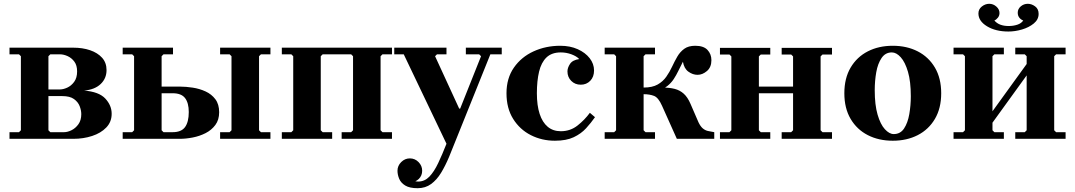

<svg xmlns="http://www.w3.org/2000/svg" viewBox="-20 -731 5661 1011"><path d="M423 -254Q501 -248 534.5 -212Q568 -176 568 -132Q568 -89 539.5 -59.5Q511 -30 465 -15Q419 0 367 0H30V-35H80L90 -45V-435L80 -445H30V-480H365Q415 -480 454.5 -466.5Q494 -453 517.5 -427Q541 -401 541 -362Q541 -318 510 -288.5Q479 -259 423 -254ZM235 -435V-260H295Q313 -260 334 -269.5Q355 -279 370.5 -300Q386 -321 386 -355Q386 -387 371.5 -406.5Q357 -426 336 -435.5Q315 -445 295 -445H245ZM317 -35Q336 -35 357 -45.5Q378 -56 393 -77Q408 -98 408 -130Q408 -150 399.5 -172Q391 -194 369.5 -209.5Q348 -225 308 -225H235V-45L245 -35Z M1344 -45 1354 -35H1404V0H1139V-35H1189L1199 -45V-435L1189 -445H1139V-480H1404V-445H1354L1344 -435ZM626 0V-35H676L686 -45V-435L676 -445H626V-480H891V-445H841L831 -435V-275H927Q959 -275 995 -269.5Q1031 -264 1062.5 -249.5Q1094 -235 1114 -208.5Q1134 -182 1134 -140Q1134 -100 1114 -73Q1094 -46 1062.5 -30Q1031 -14 995 -7Q959 0 927 0ZM841 -35H889Q935 -35 954.5 -62Q974 -89 974 -141Q974 -189 954.5 -214.5Q935 -240 889 -240H831V-45Z M1994 -445 1984 -435V-45L1994 -35H2044V0H1779V-35H1829L1839 -45V-435L1829 -445H1679L1669 -435V-45L1679 -35H1729V0H1464V-35H1514L1524 -45V-435L1514 -445H1464V-480H2044V-445Z M2331 26 2106 -445H2056V-480H2331V-445H2281L2271 -435L2398 -159H2403L2513 -435L2503 -445H2433V-480H2622V-445H2562L2383 0ZM2179 260Q2137 260 2114 246Q2091 232 2082 210.5Q2073 189 2073 168Q2073 142 2092.5 122.5Q2112 103 2138 103Q2165 103 2184 122.5Q2203 142 2203 168Q2203 194 2185 211.5Q2167 229 2138 229Q2119 229 2110 218.5Q2101 208 2098 194Q2095 180 2095 168H2125Q2125 183 2131.5 196Q2138 209 2151 217Q2164 225 2182 225Q2216 225 2241 199Q2266 173 2287.5 127.5Q2309 82 2331 26L2383 0Q2364 49 2344.5 95.5Q2325 142 2302.5 179Q2280 216 2250 238Q2220 260 2179 260Z M2902 10Q2833 10 2775 -19.5Q2717 -49 2682 -105Q2647 -161 2647 -240Q2647 -319 2686 -375Q2725 -431 2789.5 -460.5Q2854 -490 2930 -490Q2982 -490 3022 -472Q3062 -454 3085 -424.5Q3108 -395 3108 -360Q3108 -326 3088 -305.5Q3068 -285 3038 -285Q3008 -285 2988 -305Q2968 -325 2968 -355Q2968 -374 2981.5 -394.5Q2995 -415 3030 -420Q3016 -435 2989 -445Q2962 -455 2933 -455Q2885 -455 2857.5 -428.5Q2830 -402 2818.5 -353.5Q2807 -305 2807 -240Q2807 -176 2821.5 -131.5Q2836 -87 2864 -63.5Q2892 -40 2933 -40Q2983 -40 3021 -70Q3059 -100 3086 -137L3113 -114Q3092 -84 3066 -55.5Q3040 -27 3001 -8.5Q2962 10 2902 10Z M3369 -45 3379 -35H3429V0H3164V-35H3214L3224 -45V-435L3214 -445H3164V-480H3429V-445H3379L3369 -435ZM3544 0 3466 -174Q3447 -217 3424 -226Q3401 -235 3369 -235V-270H3469Q3505 -270 3532.5 -263Q3560 -256 3580.5 -237.5Q3601 -219 3616 -184L3658 -87Q3668 -66 3680 -55.5Q3692 -45 3707 -41.5Q3722 -38 3741 -35V0ZM3641 -490Q3685 -490 3705.5 -468Q3726 -446 3726 -414Q3726 -377 3702.5 -357Q3679 -337 3653 -337Q3628 -337 3605 -353.5Q3582 -370 3576 -406Q3563 -381 3552 -358Q3541 -335 3527.5 -314.5Q3514 -294 3494.5 -278.5Q3475 -263 3444.5 -254.5Q3414 -246 3369 -246V-270Q3415 -270 3443 -286Q3471 -302 3488.5 -327Q3506 -352 3519 -380Q3532 -408 3546.5 -433Q3561 -458 3583 -474Q3605 -490 3641 -490Z M4096 0V-35H4146L4156 -45V-434L4146 -444H4096V-479H4361V-444H4311L4301 -434V-45L4311 -35H4361V0ZM3771 0V-35H3821L3831 -45V-434L3821 -444H3771V-479H4036V-444H3986L3976 -434V-45L3986 -35H4036V0ZM3896 -240V-275H4222V-240Z M4681 -490Q4755 -490 4812.5 -460.5Q4870 -431 4903 -375Q4936 -319 4936 -240Q4936 -161 4903 -105Q4870 -49 4812.5 -19.5Q4755 10 4681 10Q4607 10 4549.5 -19.5Q4492 -49 4459 -105Q4426 -161 4426 -240Q4426 -319 4459 -375Q4492 -431 4549.5 -460.5Q4607 -490 4681 -490ZM4686 -25Q4721 -25 4740.5 -54.5Q4760 -84 4768 -130Q4776 -176 4776 -224Q4776 -302 4761 -353Q4746 -404 4723 -429.5Q4700 -455 4676 -455Q4642 -455 4622 -425.5Q4602 -396 4594 -350.5Q4586 -305 4586 -256Q4586 -179 4601 -127.5Q4616 -76 4639.5 -50.5Q4663 -25 4686 -25Z M5206 -45 5216 -35H5266V0H5001V-35H5051L5061 -45V-435L5051 -445H5001V-480H5266V-445H5216L5206 -435ZM5531 -45 5541 -35H5591V0H5326V-35H5376L5386 -45V-435L5376 -445H5326V-480H5591V-445H5541L5531 -435ZM5386 -334 5206 -85V-145L5386 -394ZM5132 -660.2Q5132 -682.6 5150 -696.8Q5168 -711 5189 -711Q5210 -711 5226.5 -696.4Q5243 -681.8 5243 -662.4Q5243 -649 5235 -638.5Q5227 -628 5216 -623Q5229 -608 5247.6 -601Q5266.3 -594 5291.1 -594Q5316 -594 5337 -601Q5358 -608 5368 -623Q5355 -628 5347 -638.5Q5339 -649 5339 -664Q5339 -684 5355 -697.5Q5371 -711 5392 -711Q5412 -711 5430.5 -697.5Q5449 -683.9 5449 -658Q5449 -628.2 5423.5 -607.3Q5398 -586.5 5361.5 -575.7Q5325 -565 5290 -565Q5222.8 -565 5177.4 -592.5Q5132 -620 5132 -660.2Z"/></svg>

Font: Brygada 1918
Style: Regular
Weight: 400
Designer: Mateusz Machalski | Borys Kosmynka | Przemek Hoffer
Foundry: NIEPODLEGLA 2018
Version: Version 3.006